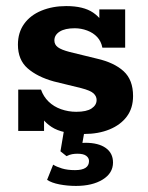

<svg xmlns="http://www.w3.org/2000/svg" viewBox="-20 -431 487 632"><path d="M257 10Q185 10 150 -13Q115 -36 103 -72L125 -80V0H40V-136H115Q123 -113 140 -96.5Q157 -80 181 -71.5Q205 -63 231 -63Q265 -63 281.5 -74Q298 -85 298 -102Q298 -114 288 -123.5Q278 -133 247 -141L157 -163Q103 -178 71 -206Q39 -234 39 -284Q39 -324 59.5 -352.5Q80 -381 116.5 -396Q153 -411 198 -411Q255 -411 286.5 -389.5Q318 -368 328 -334L307 -333V-400H392V-274H317Q313 -295 300 -309Q287 -323 267 -330.5Q247 -338 226 -338Q194 -338 176.5 -327Q159 -316 159 -298Q159 -284 170.5 -275.5Q182 -267 209 -260L299 -238Q356 -225 387 -196.5Q418 -168 418 -115Q418 -75 397.5 -47.5Q377 -20 340.5 -5Q304 10 257 10ZM230 181Q202 181 176 176Q150 171 135 161L155 111Q166 118 184 123.5Q202 129 227 129Q273 129 273 99Q273 89 264 82Q255 75 235 75Q226 75 217.5 76.5Q209 78 199 83L179 67L192 -10H260L248 58L216 48Q227 43 238.5 41Q250 39 261 39Q304 39 328 56Q352 73 352 104Q352 139 318 160Q284 181 230 181Z"/></svg>

Font: Rokkitt
Style: Bold
Weight: 700
Designer: Vernon Adams
Foundry: Vernon Adams
Version: Version 3.103